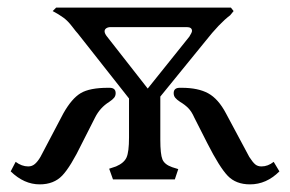

<svg xmlns="http://www.w3.org/2000/svg" viewBox="-20 -470 760 503"><path d="M431 -32 447 -27 438 0H276L266 -28L284 -34Q305 -43 311.5 -57.5Q318 -72 318 -110V-212L184 -382Q180 -386 169 -400.5Q158 -415 146.5 -423.5Q135 -432 118 -441L127 -450H585L592 -441L583 -430Q555 -409 518 -362L400 -217V-104Q400 -66 405.5 -52.5Q411 -39 431 -32ZM367 -238 476 -374Q483 -385 483 -389Q483 -399 469 -399H270Q263 -399 258.5 -396Q254 -393 254 -388Q254 -383 259 -376ZM266 -203Q242 -188 229 -162L195 -95Q165 -33 143 -10Q121 13 84 13Q43 13 8 -21L21 -46Q37 -34 54 -34Q64 -34 71.5 -40.5Q79 -47 86 -59L146 -173Q168 -212 191.5 -226Q215 -240 263 -240H267Q283 -240 283 -226Q283 -219 279 -214Q275 -209 266 -203ZM712 -21Q678 13 635 13Q598 13 576.5 -9.5Q555 -32 523 -95L489 -162Q482 -178 473 -187Q464 -196 452 -203Q443 -209 439 -214Q435 -219 435 -226Q435 -240 451 -240H456Q499 -240 525.5 -225.5Q552 -211 572 -173L633 -59Q642 -45 648.5 -39.5Q655 -34 665 -34Q682 -34 697 -46Z"/></svg>

Font: Kurale
Style: Regular
Weight: 400
Designer: Eduardo Rodriguez Tunni
Foundry: Eduardo Rodriguez Tunni
Version: Version 2.000